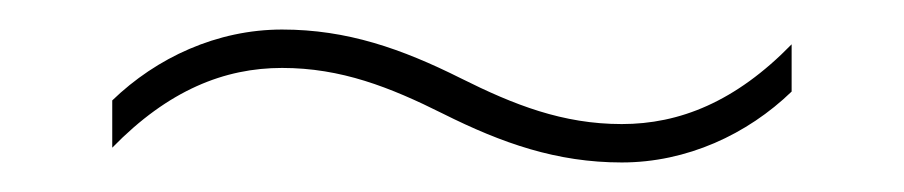

<svg xmlns="http://www.w3.org/2000/svg" viewBox="-20 -418 612 130"><path d="M280 -341C320 -321 357 -308 401 -308C445 -308 486 -327 516 -356V-388C478 -349 440 -334 401 -334C361 -334 328 -347 292 -365C252 -385 215 -398 171 -398C127 -398 86 -379 56 -350V-318C94 -357 132 -372 171 -372C211 -372 244 -359 280 -341Z"/></svg>

Font: Noto Sans Sinhala Thin
Style: Regular
Weight: 100
Designer: Jelle Bosma - Monotype Design Team
Foundry: Monotype Imaging Inc.
Version: Version 2.006